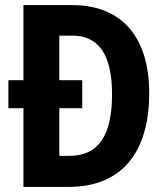

<svg xmlns="http://www.w3.org/2000/svg" viewBox="-20 -734 653 754"><path d="M264 -714H72V-419H13V-309H72V0H250C452 0 566 -129 566 -368C566 -593 454 -714 264 -714ZM264 -594C366 -594 420 -522 420 -363C420 -201 366 -122 253 -122H213V-309H303V-419H213V-594Z"/></svg>

Font: Noto Sans Armenian Condensed
Style: Regular
Weight: 400
Width: 3
Designer: Monotype Design Team
Foundry: Monotype Imaging Inc.
Version: Version 2.008